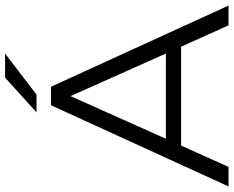

<svg xmlns="http://www.w3.org/2000/svg" viewBox="-102 -819 921 757"><g transform="rotate(-90 358.5 -440.5)"><path d="M553 -187H163L79 0H2L322 -700H395L715 0H637ZM526 -247 358 -623 190 -247ZM431 -881H526L364 -757H294Z"/></g></svg>

Font: Montserrat-Regular
Style: Regular
Weight: 400
Version: Version 7.200